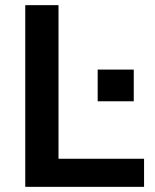

<svg xmlns="http://www.w3.org/2000/svg" viewBox="-20 -725 600 745"><path d="M78 0V-705H207V-109H539V0ZM359 -332V-455H499V-332Z"/></svg>

Font: Mulish ExtraLight
Style: Regular
Weight: 200
Designer: Vernon Adams
Foundry: Vernon Adams
Version: Version 3.603